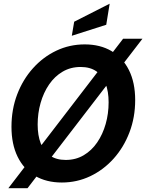

<svg xmlns="http://www.w3.org/2000/svg" viewBox="-20 -948 782 1012"><path d="M629 -744H731L125 44H24ZM306 14Q224.5 14 164.8 -21Q105 -56 72.8 -122Q40.5 -188 40.5 -279.5Q40.5 -371.5 70.5 -450.2Q100.5 -529 154 -588.5Q207.5 -648 277.2 -681Q347 -714 426.5 -714Q508 -714 567.5 -679Q627 -644 659.8 -578.2Q692.5 -512.5 692.5 -420.5Q692.5 -329 662.2 -250Q632 -171 578.8 -111.8Q525.5 -52.5 455.5 -19.2Q385.5 14 306 14ZM326.5 -105Q379.5 -105 421.2 -129.8Q463 -154.5 492.2 -197.2Q521.5 -240 537 -294.5Q552.5 -349 552.5 -409Q552.5 -465.5 536.5 -507.5Q520.5 -549.5 487.8 -572.2Q455 -595 405 -595Q352 -595 310 -570.2Q268 -545.5 238.8 -502.8Q209.5 -460 194 -405.5Q178.5 -351 178.5 -291.5Q178.5 -234.5 194.5 -192.8Q210.5 -151 243.5 -128Q276.5 -105 326.5 -105ZM358.5 -759.5 371 -833.5 558 -928.5 540 -817.5Z"/></svg>

Font: Cabin
Style: Bold Italic
Weight: 700
Width: 4
Italic angle: -10°
Designer: Pablo Impallari
Foundry: Pablo Impallari. http://www.impallari.com Igino Marini. http://www.ikern.com
Version: Version 3.001